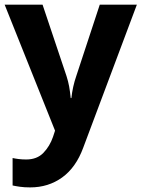

<svg xmlns="http://www.w3.org/2000/svg" viewBox="-20 -566 609 826"><path d="M0 -545.9H163.1L266.1 -238.8Q273.4 -216.3 277.6 -193.4Q281.7 -170.4 284.2 -144H287.1Q292.5 -193.8 308.1 -238.8L409.2 -545.9H568.8L337.9 69.8Q306.6 154.8 247.3 197.5Q188 240.2 109.9 240.2Q84.5 240.2 65.9 237.5Q47.4 234.9 34.2 231.9V113.8Q44.4 116.2 60.1 118.2Q75.7 120.1 92.8 120.1Q139.2 120.1 166.7 91.6Q194.3 63 208 22.9L216.8 -3.9Z"/></svg>

Font: Open Sans
Style: Bold
Weight: 700
Designer: Monotype Design Team
Foundry: Monotype Imaging Inc.
Version: Version 3.000; ttfautohint (v1.8.4)